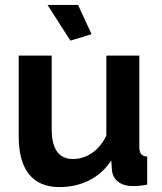

<svg xmlns="http://www.w3.org/2000/svg" viewBox="-20 -750 658 780"><path d="M352 -611 297 -730H173L266 -585ZM432 -98 435 -56Q439 -27 461.5 -10.5Q484 6 520 6Q546 6 578 0V-114Q561 -115 553.5 -124Q546 -133 546 -154V-524H412V-199Q389 -152 353 -128Q317 -104 277 -104Q190 -104 190 -225V-524H56V-196Q56 -94 98 -42Q140 10 221 10Q288 10 342.5 -17.5Q397 -45 432 -98Z"/></svg>

Font: RT Raleway Bold
Style: Regular
Weight: 400
Designer: Matt McInerney, Pablo Impallari, Rodrigo Fuenzalida — Edited by Milan Moffatt in April 2016
Foundry: Matt McInerney, Pablo Impallari, Rodrigo Fuenzalida — Edited by Milan Moffatt in April 2016
Version: Version 3.001